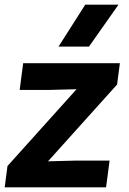

<svg xmlns="http://www.w3.org/2000/svg" viewBox="-42 -800 551 820"><path d="M338 -601H208L322 -780H464ZM411 0H-22L-10 -91L285 -419L171 -416H42L57 -530H470L458 -439L163 -111L277 -114H426Z"/></svg>

Font: Tanohe Sans SemiBold
Style: Italic
Weight: 600
Designer: Village Type and Design LLC & Cristiano Sobral
Foundry: Cooper Hewitt Smithsonian Design Museum
Version: Version 1.00;September 29, 2021;FontCreator 13.0.0.2655 64-b